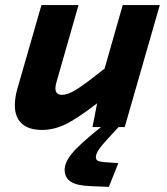

<svg xmlns="http://www.w3.org/2000/svg" viewBox="-20 -497 654 751"><path d="M232.9 167Q232.9 138.7 261 103.8Q289.1 68.8 375 0H341.8L359.9 -92.8Q277.8 -30.3 233.6 -9.5Q189.5 11.2 144 11.2Q92.3 11.2 65.2 -13.7Q38.1 -38.6 38.1 -85Q38.1 -115.7 47.9 -149.9L142.1 -477.1H287.1L201.2 -176.8Q196.8 -162.1 196.8 -151.9Q196.8 -126 223.1 -126Q243.7 -126 275.9 -145Q308.1 -164.1 389.2 -229L460 -477.1H605L467.8 0H443.8Q385.3 62 370.1 82.8Q355 103.5 355 118.2Q355 127.4 362.3 131.6Q369.6 135.7 389.2 137.2L442.9 141.1L405.8 233.9L334 231Q279.3 229 256.1 213.1Q232.9 197.3 232.9 167Z"/></svg>

Font: IntelOne Mono Bold
Style: Italic
Weight: 700
Italic angle: -16°
Designer: Fred Shallcrass
Foundry: Frere-Jones Type LLC
Version: Version 1.200;hotconv 1.1.0;makeotfexe 2.6.0;FJTRelease1.2